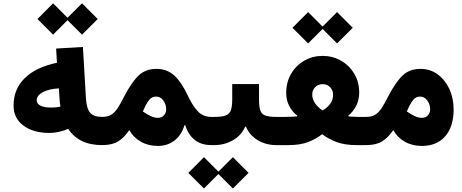

<svg xmlns="http://www.w3.org/2000/svg" viewBox="-20 -857 2728 1134"><path d="M201.2 -744.6 293.5 -837.4 378.9 -752 464.4 -837.4 557.1 -744.6 464.4 -652.3 378.9 -737.8 293.5 -652.3ZM316.4 -486.3 311.5 -570.3 469.7 -579.6 487.8 -273.9Q491.7 -214.8 512.9 -190.7Q534.2 -166.5 583 -166.5H583.5V0H583Q445.3 0 382.8 -96.2Q358.4 -85 328.4 -78.4Q298.3 -71.8 272 -71.8Q176.8 -71.8 118.4 -115.2Q60.1 -158.7 60.1 -233.9Q60.1 -330.6 126.2 -395.5Q192.4 -460.4 316.4 -486.3ZM327.6 -335Q268.6 -331.5 232.7 -312.5Q196.8 -293.5 196.8 -264.6Q196.8 -243.7 219.7 -232.7Q242.7 -221.7 281.2 -221.7Q298.3 -221.7 311.8 -223.1Q325.2 -224.6 336.9 -227.1Q333 -249 332.5 -263.2Z M583.5 -166.5Q614.7 -166.5 635.5 -178.5Q656.2 -190.4 674.1 -217.3Q691.9 -244.1 714.8 -289.6Q758.3 -373 799.3 -411.6Q840.3 -450.2 904.3 -450.2Q966.8 -450.2 1009.8 -410.4Q1052.7 -370.6 1087.4 -295.9Q1117.7 -231.4 1148.9 -199Q1180.2 -166.5 1228.5 -166.5H1229V0H1228.5Q1168 0 1129.4 -31.2Q1090.8 -62.5 1074.2 -117.7L1069.3 -117.2Q1052.2 -59.1 1010.7 -27.1Q969.2 4.9 912.6 4.9Q856 4.9 812.3 -19.8Q768.6 -44.4 743.7 -88.4Q711.9 -42.5 676.8 -21.2Q641.6 0 583.5 0Q571.3 0 566.2 -19.5Q561 -39.1 561 -84Q561 -127.9 566.2 -147.2Q571.3 -166.5 583.5 -166.5ZM823.7 -198.7Q849.1 -180.7 870.8 -170.9Q892.6 -161.1 913.1 -161.1Q934.6 -161.1 948 -175.5Q961.4 -189.9 961.4 -212.9Q961.4 -240.2 944.6 -263.4Q927.7 -286.6 902.3 -286.6Q877.4 -286.6 861.8 -267.6Q846.2 -248.5 831.5 -215.8Z M1509.8 -272.5Q1509.8 -229.5 1516.8 -206.5Q1523.9 -183.6 1545.9 -175Q1567.9 -166.5 1613.3 -166.5H1629.9V0H1612.3Q1550.3 0 1502 -29.3Q1453.6 -58.6 1432.6 -108.9H1427.7Q1407.2 -58.6 1356.7 -29.3Q1306.2 0 1245.6 0H1229Q1216.8 0 1211.7 -19.8Q1206.5 -39.6 1206.5 -84Q1206.5 -127.9 1211.7 -147.2Q1216.8 -166.5 1229 -166.5H1245.6Q1291 -166.5 1313.7 -175.3Q1336.4 -184.1 1344 -207Q1351.6 -230 1351.6 -272.5V-360.4H1509.8ZM1092.3 164.1 1184.6 71.3 1270 156.7 1355.5 71.3 1448.2 164.1 1355.5 256.3 1270 170.9 1184.6 256.3Z M1707.5 -692.9 1799.8 -785.6 1885.3 -700.2 1970.7 -785.6 2063.5 -692.9 1970.7 -600.6 1885.3 -686 1799.8 -600.6ZM1670.4 -307.6Q1670.4 -372.1 1699.5 -421.4Q1728.5 -470.7 1777.3 -498.8Q1826.2 -526.9 1885.7 -526.9Q1944.8 -526.9 1993.9 -498.8Q2043 -470.7 2072.3 -421.9Q2101.6 -373 2101.6 -309.6Q2101.6 -268.1 2084.2 -233.2Q2066.9 -198.2 2036.6 -173.3L2039.1 -169.4Q2052.7 -168.5 2066.4 -167.5Q2080.1 -166.5 2095.2 -166.5H2142.6V0H2085.9Q2018.1 0 1970 -17.3Q1921.9 -34.7 1882.8 -64.5Q1844.7 -34.7 1797.9 -17.3Q1751 0 1685.5 0H1629.9Q1617.7 0 1612.3 -20Q1606.9 -40 1606.9 -84Q1606.9 -127.4 1612.3 -147Q1617.7 -166.5 1629.9 -166.5H1665.5Q1683.1 -166.5 1700.2 -167.5Q1717.3 -168.5 1733.9 -169.4L1735.8 -173.8Q1705.1 -198.2 1687.7 -231.9Q1670.4 -265.6 1670.4 -307.6ZM1885.3 -204.6Q1914.1 -221.7 1930.7 -244.6Q1947.3 -267.6 1947.3 -298.8Q1947.3 -323.2 1930.2 -341.6Q1913.1 -359.9 1885.7 -359.9Q1857.9 -359.9 1841.1 -342Q1824.2 -324.2 1824.2 -298.8Q1824.2 -270.5 1841.3 -246.3Q1858.4 -222.2 1885.3 -204.6Z M2142.6 -166.5Q2173.8 -166.5 2194.6 -178.5Q2215.3 -190.4 2233.2 -217.3Q2251 -244.1 2273.9 -289.6Q2317.4 -373 2358.4 -411.6Q2399.4 -450.2 2463.4 -450.2Q2520.5 -450.2 2564.7 -418Q2608.9 -385.7 2634 -331.5Q2659.2 -277.3 2659.2 -210.4Q2659.2 -109.4 2609.6 -52.2Q2560.1 4.9 2471.7 4.9Q2415 4.9 2371.3 -19.8Q2327.6 -44.4 2302.7 -88.4Q2271 -42.5 2235.8 -21.2Q2200.7 0 2142.6 0Q2130.4 0 2125.2 -19.5Q2120.1 -39.1 2120.1 -84Q2120.1 -127.9 2125.2 -147.2Q2130.4 -166.5 2142.6 -166.5ZM2382.8 -198.7Q2408.2 -180.7 2429.9 -170.9Q2451.7 -161.1 2472.2 -161.1Q2493.7 -161.1 2507.1 -175.5Q2520.5 -189.9 2520.5 -212.9Q2520.5 -240.2 2503.7 -263.4Q2486.8 -286.6 2461.4 -286.6Q2436.5 -286.6 2420.9 -267.6Q2405.3 -248.5 2390.6 -215.8Z"/></svg>

Font: Estedad-FD ExtraBold
Style: Regular
Weight: 800
Designer: Amin Abedi
Version: Version 7.3